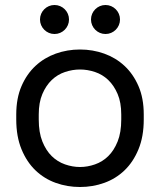

<svg xmlns="http://www.w3.org/2000/svg" viewBox="-20 -738 640 768"><path d="M300 10Q249 10 203 -6.5Q157 -23 122 -56.5Q87 -90 66 -141Q45 -192 45 -260V-280Q45 -345 66 -393.5Q87 -442 122 -474.5Q157 -507 203 -523.5Q249 -540 300 -540Q351 -540 397 -523.5Q443 -507 478 -474.5Q513 -442 534 -393.5Q555 -345 555 -280V-260Q555 -192 534 -141Q513 -90 478 -56.5Q443 -23 397 -6.5Q351 10 300 10ZM300 -70Q330 -70 360 -80.5Q390 -91 413 -113.5Q436 -136 450.5 -172Q465 -208 465 -260V-280Q465 -328 450.5 -362Q436 -396 413 -418Q390 -440 360 -450Q330 -460 300 -460Q270 -460 240 -450Q210 -440 187 -418Q164 -396 149.5 -362Q135 -328 135 -280V-260Q135 -208 149.5 -172Q164 -136 187 -113.5Q210 -91 240 -80.5Q270 -70 300 -70ZM198 -602Q186 -602 175.5 -606.5Q165 -611 157 -619Q149 -627 144.5 -637.5Q140 -648 140 -660Q140 -672 144.5 -682.5Q149 -693 157 -701Q165 -709 175.5 -713.5Q186 -718 198 -718Q210 -718 220.5 -713.5Q231 -709 239 -701Q247 -693 251.5 -682.5Q256 -672 256 -660Q256 -648 251.5 -637.5Q247 -627 239 -619Q231 -611 220.5 -606.5Q210 -602 198 -602ZM402 -602Q390 -602 379.5 -606.5Q369 -611 361 -619Q353 -627 348.5 -637.5Q344 -648 344 -660Q344 -672 348.5 -682.5Q353 -693 361 -701Q369 -709 379.5 -713.5Q390 -718 402 -718Q414 -718 424.5 -713.5Q435 -709 443 -701Q451 -693 455.5 -682.5Q460 -672 460 -660Q460 -648 455.5 -637.5Q451 -627 443 -619Q435 -611 424.5 -606.5Q414 -602 402 -602Z"/></svg>

Font: Golos Text VF
Style: Regular
Weight: 400
Designer: A.Korolkova, Vitaly Kuzmin
Foundry: ParaType Ltd
Version: Version 2.003